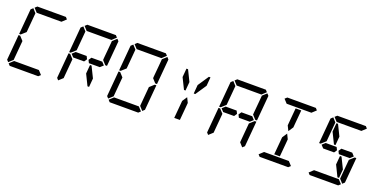

<svg xmlns="http://www.w3.org/2000/svg" viewBox="-24 -1972 5761 2945"><g transform="rotate(20 2856.0 -500.0)"><path d="M185 -969 219 -1000H685L713 -969L646 -907H626H490H398H262H242ZM631 -31 597 0H131L103 -31L170 -93H190H326H418H554H574ZM131 -515 127 -510H100L136 -924L170 -955L226 -893V-887L217 -782L199 -576ZM90 -45 62 -76 98 -490H125L129 -485L185 -424L167 -218L158 -113V-107Z M1444 -546 1487 -499 1436 -453V-454H1418H1416H1287H1266H1259L1236 -500L1267 -546H1274H1295H1308ZM960 -500 1012 -547V-546H1148H1189L1212 -500L1181 -454H1024H1021H1004V-453ZM1285 -433H1310L1398 -254L1386 -113H1360L1273 -291ZM1001 -969 1035 -1000H1501L1529 -969L1462 -907H1442H1306H1214H1078H1058ZM1542 -955 1570 -924 1534 -510H1507L1502 -514L1447 -575L1449 -607L1465 -782L1474 -887V-893ZM947 -515 943 -510H916L952 -924L986 -955L1042 -893V-887L1033 -782L1015 -576ZM906 -45 878 -76 914 -490H941L945 -485L1001 -424L983 -218L974 -113V-107Z M1817 -969 1851 -1000H2317L2345 -969L2278 -907H2258H2122H2030H1894H1874ZM2316 -485 2321 -489H2348L2312 -76L2278 -45L2222 -107V-113L2231 -218L2249 -424ZM2263 -31 2229 0H1763L1735 -31L1802 -93H1822H1958H2050H2186H2206ZM2358 -955 2386 -924 2350 -510H2323L2318 -514L2263 -575L2265 -607L2281 -782L2290 -887V-893ZM1763 -515 1759 -510H1732L1768 -924L1802 -955L1858 -893V-887L1849 -782L1831 -576ZM1722 -45 1694 -76 1730 -490H1757L1761 -485L1817 -424L1799 -218L1790 -113V-107Z M3060 -887H3086L3074 -746L2954 -567H2929L2941 -709ZM2872 -157 2868 -113H2776L2795 -327L2801 -399L2854 -479L2893 -399L2887 -327ZM2795 -567H2770L2682 -746L2694 -887H2720L2807 -709Z M3892 -546 3935 -499 3884 -453V-454H3866H3864H3735H3714H3707L3684 -500L3715 -546H3722H3743H3756ZM3408 -500 3460 -547V-546H3596H3637L3660 -500L3629 -454H3472H3469H3452V-453ZM3449 -969 3483 -1000H3949L3977 -969L3910 -907H3890H3754H3662H3526H3506ZM3948 -485 3953 -489H3980L3944 -76L3910 -45L3854 -107V-113L3863 -218L3881 -424ZM3990 -955 4018 -924 3982 -510H3955L3950 -514L3895 -575L3897 -607L3913 -782L3922 -887V-893ZM3395 -515 3391 -510H3364L3400 -924L3434 -955L3490 -893V-887L3481 -782L3463 -576ZM3354 -45 3326 -76 3362 -490H3389L3393 -485L3449 -424L3431 -218L3422 -113V-107Z M4457 -673 4476 -887H4568L4567 -876L4549 -673L4543 -601L4490 -521L4451 -601ZM4504 -157 4500 -113H4408L4427 -327L4433 -399L4486 -479L4525 -399L4519 -327ZM4265 -969 4299 -1000H4765L4793 -969L4726 -907H4706H4570H4478H4342H4322ZM4711 -31 4677 0H4211L4183 -31L4250 -93H4270H4406H4498H4634H4654Z M5524 -546 5567 -499 5516 -453V-454H5498H5496H5367H5346H5339L5316 -500L5347 -546H5354H5375H5388ZM5040 -500 5092 -547V-546H5228H5269L5292 -500L5261 -454H5104H5101H5084V-453ZM5365 -433H5390L5478 -254L5466 -113H5440L5353 -291ZM5081 -969 5115 -1000H5581L5609 -969L5542 -907H5522H5386H5294H5158H5138ZM5243 -567H5218L5130 -746L5142 -887H5168L5255 -709ZM5580 -485 5585 -489H5612L5576 -76L5542 -45L5486 -107V-113L5495 -218L5513 -424ZM5527 -31 5493 0H5027L4999 -31L5066 -93H5086H5222H5314H5450H5470ZM5027 -515 5023 -510H4996L5032 -924L5066 -955L5122 -893V-887L5113 -782L5095 -576Z"/></g></svg>

Font: DSEG14 Classic
Style: Italic
Weight: 400
Italic angle: -5°
Designer: Keshikan(Twitter:@keshinomi_88pro)
Version: Version 0.46